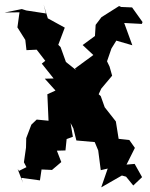

<svg xmlns="http://www.w3.org/2000/svg" viewBox="-30 -768 644 827"><path d="M298 -466 254 -501 231 -565 221 -575 249 -649 176 -689 158 -748 168 -710 83 -723 64 -729 -10 -714 54 -715 45 -650 79 -596 84 -552 128 -554 165 -506 150 -494 201 -430 163 -429 209 -378 174 -362 179 -248 128 -253 105 -231 83 -173 82 -132 73 -69 84 -48 52 -32 46 -40 69 20 62 -2 142 9 149 -38 194 -36 234 -70 215 -119 252 -120 257 -169 284 -179 274 -238 286 -215 299 -163 378 -156 393 -120 404 -35 434 -42 406 39 495 -12 513 -7 544 31 582 -5 550 -62 515 -59 551 -131 527 -165 481 -170 469 -245 421 -306 404 -354 395 -362 406 -386 453 -442 442 -481 431 -504 450 -559 471 -593 540 -573 505 -669 581 -665 584 -673 539 -736 492 -738 483 -742 407 -694 382 -661 379 -613 326 -574 372 -531 293 -473Z"/></svg>

Font: Asimov Aggro
Style: Condensed
Weight: 500
Designer: Google
Version: Version 2.000980; 2014